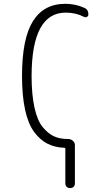

<svg xmlns="http://www.w3.org/2000/svg" viewBox="-20 -760 540 1000"><path d="M315.4 9.8Q265.6 7.8 227.1 -11.7Q188.5 -31.2 157.7 -72.8Q127 -114.3 110.8 -187.5Q94.7 -260.7 94.7 -365.2Q94.7 -558.6 151.4 -649.4Q208 -740.2 320.3 -740.2Q372.1 -740.2 418 -719.7Q440.4 -710.9 440.4 -684.6Q440.4 -676.8 433.1 -672.4Q425.8 -668 418 -671.9Q375 -694.3 322.3 -694.3Q145.5 -694.3 144.5 -365.2Q144.5 -267.6 159.7 -199.2Q174.8 -130.9 203.1 -97.2Q231.4 -63.5 261.7 -49.8Q292 -36.1 332 -36.1H335Q348.6 -36.1 359.4 -26.9Q370.1 -17.6 370.1 -4.9V195.3Q370.1 206.1 363.3 212.9Q356.4 219.7 345.2 219.7Q334 219.7 327.1 212.9Q320.3 206.1 320.3 195.3V14.6Q320.3 9.8 315.4 9.8Z"/></svg>

Font: Rounded-L Mgen+ 1m light
Style: Regular
Weight: 200
Designer: [Source Han Sans]
Ryoko NISHIZUKA  (kana & ideographs); Paul D. Hunt (Latin, Greek & Cyrillic); Wenlong ZHANG  (bopomofo
Version: Version 1.059.20150602